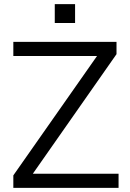

<svg xmlns="http://www.w3.org/2000/svg" viewBox="-20 -916 636 936"><path d="M140 -69H558V0H45V-61L453 -643H45V-712H548V-652ZM247 -896H346V-804H247Z"/></svg>

Font: Muli
Style: Regular
Weight: 400
Designer: Vernon Adams
Foundry: Vernon Adams
Version: Version 2.000